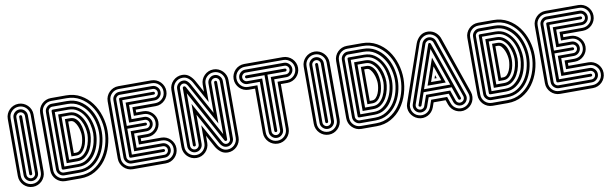

<svg xmlns="http://www.w3.org/2000/svg" viewBox="-50 -1219 5954 1872"><g transform="rotate(-10 2927.0 -283.0)"><path d="M31 -567Q31 -593 41 -616Q51 -639 68.5 -656.5Q86 -674 109 -684Q132 -694 159 -694Q185 -694 208 -684Q231 -674 248.5 -656.5Q266 -639 276 -616Q286 -593 286 -567V0Q286 26 276 49.5Q266 73 248.5 90.5Q231 108 208 118Q185 128 159 128Q132 128 109 118Q86 108 68.5 90.5Q51 73 41 49.5Q31 26 31 0ZM59 0Q59 42 88 70.5Q117 99 159 99Q179 99 197 91.5Q215 84 228.5 70.5Q242 57 250 39Q258 21 258 0V-567Q258 -588 250 -606Q242 -624 228.5 -637.5Q215 -651 197 -658.5Q179 -666 159 -666Q117 -666 88 -637.5Q59 -609 59 -567ZM88 -567Q88 -596 109 -617Q130 -638 159 -638Q188 -638 209 -617Q230 -596 230 -567V0Q230 29 209 50Q188 71 159 71Q130 71 109 50Q88 29 88 0ZM116 0Q116 18 128.5 30.5Q141 43 159 43Q176 43 188.5 30.5Q201 18 201 0V-567Q201 -584 188.5 -596.5Q176 -609 159 -609Q141 -609 128.5 -596.5Q116 -584 116 -567ZM144 -567Q144 -573 148.5 -577Q153 -581 159 -581Q164 -581 168.5 -577Q173 -573 173 -567V0Q173 6 168.5 10Q164 14 159 14Q153 14 148.5 10Q144 6 144 0Z M480 128Q453 128 430 118Q407 108 389.5 90.5Q372 73 362 50Q352 27 352 0V-567Q352 -593 362 -616Q372 -639 389.5 -656.5Q407 -674 430 -684Q453 -694 480 -694H630Q711 -694 774.5 -658Q838 -622 881 -564Q924 -506 946.5 -432.5Q969 -359 969 -284Q969 -209 946.5 -135Q924 -61 881 -2.5Q838 56 774.5 92Q711 128 630 128ZM480 -666Q438 -666 409 -637.5Q380 -609 380 -567V0Q380 42 409 70.5Q438 99 480 99H630Q705 99 763 65Q821 31 860.5 -23.5Q900 -78 920.5 -146.5Q941 -215 941 -284Q941 -353 920.5 -421.5Q900 -490 860.5 -544Q821 -598 763 -632Q705 -666 630 -666ZM630 -638Q699 -638 752 -606.5Q805 -575 840.5 -524.5Q876 -474 894 -410.5Q912 -347 912 -284Q912 -221 894 -157.5Q876 -94 840.5 -43Q805 8 752 39.5Q699 71 630 71H480Q451 71 430 50Q409 29 409 0V-567Q409 -596 430 -617Q451 -638 480 -638ZM480 -609Q462 -609 449.5 -596.5Q437 -584 437 -567V0Q437 18 449.5 30.5Q462 43 480 43H630Q693 43 740.5 13.5Q788 -16 820 -63Q852 -110 868 -168.5Q884 -227 884 -284Q884 -336 869 -393Q854 -450 822.5 -498Q791 -546 743 -577.5Q695 -609 630 -609ZM630 -580Q689 -580 731.5 -551Q774 -522 801.5 -478Q829 -434 842 -382Q855 -330 855 -284Q855 -233 841 -180Q827 -127 799.5 -84Q772 -41 729.5 -13.5Q687 14 630 14H482Q465 14 465 0V-567Q465 -574 469.5 -577Q474 -580 479 -580ZM494 -553V-14H630Q682 -14 719.5 -42Q757 -70 781 -111Q805 -152 816 -199Q827 -246 827 -284Q827 -327 815.5 -374.5Q804 -422 779.5 -462Q755 -502 718 -527.5Q681 -553 630 -553ZM630 -524Q674 -524 706 -500.5Q738 -477 758.5 -441Q779 -405 789 -363Q799 -321 799 -284Q799 -250 789.5 -208Q780 -166 760 -129Q740 -92 707.5 -67Q675 -42 630 -42H522V-524ZM551 -71H630Q668 -71 695 -94Q722 -117 738.5 -150.5Q755 -184 762.5 -220.5Q770 -257 770 -284Q770 -314 762 -350.5Q754 -387 737 -419.5Q720 -452 693.5 -474Q667 -496 630 -496H551ZM630 -468Q665 -468 687 -448Q709 -428 721 -399.5Q733 -371 737.5 -339.5Q742 -308 742 -284Q742 -258 736 -225.5Q730 -193 716.5 -165Q703 -137 681.5 -118Q660 -99 630 -99H579V-468ZM607 -127H630Q653 -127 669 -144Q685 -161 695 -185.5Q705 -210 709.5 -237Q714 -264 714 -284Q714 -301 709 -327.5Q704 -354 693.5 -378.5Q683 -403 667.5 -421Q652 -439 630 -439H607Z M1148 128Q1121 128 1098 118Q1075 108 1057.5 90.5Q1040 73 1030 50Q1020 27 1020 0V-567Q1020 -593 1030 -616Q1040 -639 1057.5 -656.5Q1075 -674 1098 -684Q1121 -694 1148 -694H1473Q1500 -694 1523 -684Q1546 -674 1563.5 -656.5Q1581 -639 1591 -616Q1601 -593 1601 -567Q1601 -540 1591 -517Q1581 -494 1563.5 -476.5Q1546 -459 1523 -449Q1500 -439 1473 -439H1275V-411H1344Q1371 -411 1394 -401Q1417 -391 1434.5 -373.5Q1452 -356 1462 -333Q1472 -310 1472 -284Q1472 -257 1462 -234Q1452 -211 1434.5 -193.5Q1417 -176 1394 -166Q1371 -156 1344 -156H1275V-127H1473Q1500 -127 1523 -117Q1546 -107 1563.5 -89.5Q1581 -72 1591 -49Q1601 -26 1601 0Q1601 27 1591 50Q1581 73 1563.5 90.5Q1546 108 1523 118Q1500 128 1473 128ZM1473 -468Q1515 -468 1544 -496.5Q1573 -525 1573 -567Q1573 -609 1544 -637.5Q1515 -666 1473 -666H1148Q1106 -666 1077 -637.5Q1048 -609 1048 -567V0Q1048 42 1077 70.5Q1106 99 1148 99H1473Q1515 99 1544 70.5Q1573 42 1573 0Q1573 -42 1544 -70.5Q1515 -99 1473 -99H1247V-185H1344Q1386 -185 1415 -213.5Q1444 -242 1444 -284Q1444 -326 1415 -354.5Q1386 -383 1344 -383H1247V-468ZM1148 71Q1119 71 1098 50Q1077 29 1077 0V-567Q1077 -596 1098 -617Q1119 -638 1148 -638H1473Q1502 -638 1523 -617Q1544 -596 1544 -567Q1544 -538 1523 -517Q1502 -496 1473 -496H1219V-355H1344Q1373 -355 1394 -334Q1415 -313 1415 -284Q1415 -255 1394 -234Q1373 -213 1344 -213H1219V-71H1473Q1502 -71 1523 -50Q1544 -29 1544 0Q1544 29 1523 50Q1502 71 1473 71ZM1473 -524Q1491 -524 1503.5 -536.5Q1516 -549 1516 -567Q1516 -584 1503.5 -596.5Q1491 -609 1473 -609H1148Q1130 -609 1117.5 -596.5Q1105 -584 1105 -567V0Q1105 18 1117.5 30.5Q1130 43 1148 43H1473Q1491 43 1503.5 30.5Q1516 18 1516 0Q1516 -17 1503.5 -29.5Q1491 -42 1473 -42H1190V-241H1344Q1362 -241 1374.5 -253.5Q1387 -266 1387 -284Q1387 -301 1374.5 -313.5Q1362 -326 1344 -326H1190V-524ZM1133 -567Q1133 -574 1137.5 -577Q1142 -580 1147 -580L1473 -581Q1479 -581 1483.5 -577Q1488 -573 1488 -567Q1488 -561 1483.5 -557Q1479 -553 1473 -553H1162V-298H1344Q1350 -298 1354.5 -294Q1359 -290 1359 -284Q1359 -278 1354.5 -274Q1350 -270 1344 -270H1162V-14H1473Q1479 -14 1483.5 -10Q1488 -6 1488 0Q1488 6 1483.5 10Q1479 14 1473 14H1150Q1133 14 1133 0Z M1651 -567Q1651 -593 1661 -616Q1671 -639 1688.5 -656.5Q1706 -674 1729 -684Q1752 -694 1779 -694Q1821 -694 1850.5 -669Q1880 -644 1899 -609L1961 -496V-567Q1961 -593 1971 -616Q1981 -639 1998.5 -656.5Q2016 -674 2039 -684Q2062 -694 2089 -694Q2115 -694 2138 -684Q2161 -674 2178.5 -656.5Q2196 -639 2206 -616Q2216 -593 2216 -567V0Q2216 26 2206 49.5Q2196 73 2178.5 90.5Q2161 108 2138 118Q2115 128 2089 128Q2047 128 2017 103.5Q1987 79 1968 44L1906 -70V0Q1906 26 1896 49.5Q1886 73 1868.5 90.5Q1851 108 1828 118Q1805 128 1779 128Q1752 128 1729 118Q1706 108 1688.5 90.5Q1671 73 1661 49.5Q1651 26 1651 0ZM1679 0Q1679 42 1708 70.5Q1737 99 1779 99Q1799 99 1817 91.5Q1835 84 1848.5 70.5Q1862 57 1870 39Q1878 21 1878 0V-179L1996 35Q2010 61 2033.5 80Q2057 99 2089 99Q2109 99 2127 91.5Q2145 84 2158.5 70.5Q2172 57 2180 39Q2188 21 2188 0V-567Q2188 -588 2180 -606Q2172 -624 2158.5 -637.5Q2145 -651 2127 -658.5Q2109 -666 2089 -666Q2047 -666 2018 -637.5Q1989 -609 1989 -567V-388L1871 -603Q1857 -629 1833.5 -647.5Q1810 -666 1779 -666Q1737 -666 1708 -637.5Q1679 -609 1679 -567ZM1708 -567Q1708 -596 1729 -617Q1750 -638 1779 -638Q1802 -638 1818.5 -623.5Q1835 -609 1846 -589L2018 -276V-567Q2018 -596 2039 -617Q2060 -638 2089 -638Q2118 -638 2139 -617Q2160 -596 2160 -567V0Q2160 29 2139 50Q2118 71 2089 71Q2067 71 2050 58.5Q2033 46 2023 28L1850 -288V0Q1850 29 1829 50Q1808 71 1779 71Q1750 71 1729 50Q1708 29 1708 0ZM1736 0Q1736 18 1748.5 30.5Q1761 43 1779 43Q1796 43 1808.5 30.5Q1821 18 1821 0V-400L2047 11Q2054 24 2064 33.5Q2074 43 2089 43Q2106 43 2118.5 30.5Q2131 18 2131 0V-567Q2131 -584 2118.5 -596.5Q2106 -609 2089 -609Q2071 -609 2058.5 -596.5Q2046 -584 2046 -567V-166L1819 -579Q1812 -591 1802.5 -600Q1793 -609 1779 -609Q1761 -609 1748.5 -596.5Q1736 -584 1736 -567ZM1764 -567Q1764 -573 1768.5 -577Q1773 -581 1779 -581Q1784 -581 1789 -577Q1794 -573 1796 -568L2074 -56V-567Q2074 -573 2078.5 -577Q2083 -581 2089 -581Q2094 -581 2098.5 -577Q2103 -573 2103 -567V0Q2103 6 2098.5 10Q2094 14 2089 14Q2079 14 2076 7L1793 -510V0Q1793 6 1788.5 10Q1784 14 1779 14Q1773 14 1768.5 10Q1764 6 1764 0Z M2394 -439Q2368 -439 2344.5 -449Q2321 -459 2304 -476.5Q2287 -494 2277 -517Q2267 -540 2267 -567Q2267 -593 2277 -616Q2287 -639 2304 -656.5Q2321 -674 2344.5 -684Q2368 -694 2394 -694H2777Q2803 -694 2826.5 -684Q2850 -674 2867.5 -656.5Q2885 -639 2895 -616Q2905 -593 2905 -567Q2905 -540 2895 -517Q2885 -494 2867.5 -476.5Q2850 -459 2826.5 -449Q2803 -439 2777 -439H2712V0Q2712 26 2702 49.5Q2692 73 2674.5 90.5Q2657 108 2634 118Q2611 128 2585 128Q2558 128 2535 118Q2512 108 2494.5 90.5Q2477 73 2467 49.5Q2457 26 2457 0V-439ZM2485 -467V0Q2485 42 2514 70.5Q2543 99 2585 99Q2605 99 2623 91.5Q2641 84 2654.5 70.5Q2668 57 2676 39Q2684 21 2684 0V-467H2777Q2819 -467 2847.5 -496Q2876 -525 2876 -567Q2876 -587 2868.5 -605Q2861 -623 2847.5 -636.5Q2834 -650 2816 -658Q2798 -666 2777 -666H2394Q2373 -666 2355 -658Q2337 -650 2323.5 -636.5Q2310 -623 2302.5 -605Q2295 -587 2295 -567Q2295 -525 2323.5 -496Q2352 -467 2394 -467ZM2394 -496Q2365 -496 2344 -517Q2323 -538 2323 -567Q2323 -596 2344 -617Q2365 -638 2394 -638H2777Q2806 -638 2827 -617Q2848 -596 2848 -567Q2848 -538 2827 -517Q2806 -496 2777 -496H2656V0Q2656 29 2635 50Q2614 71 2585 71Q2556 71 2535 50Q2514 29 2514 0V-496ZM2542 -524V0Q2542 18 2554.5 30.5Q2567 43 2585 43Q2602 43 2614.5 30.5Q2627 18 2627 0V-524H2777Q2795 -524 2807.5 -536.5Q2820 -549 2820 -567Q2820 -584 2807.5 -596.5Q2795 -609 2777 -609H2394Q2377 -609 2364.5 -596.5Q2352 -584 2352 -567Q2352 -549 2364.5 -536.5Q2377 -524 2394 -524ZM2394 -552Q2388 -552 2384 -556.5Q2380 -561 2380 -567Q2380 -572 2384 -576.5Q2388 -581 2394 -581H2777Q2783 -581 2787 -576.5Q2791 -572 2791 -567Q2791 -561 2787 -556.5Q2783 -552 2777 -552H2599V0Q2599 6 2594.5 10Q2590 14 2585 14Q2579 14 2574.5 10Q2570 6 2570 0V-552Z M2961 -567Q2961 -593 2971 -616Q2981 -639 2998.5 -656.5Q3016 -674 3039 -684Q3062 -694 3089 -694Q3115 -694 3138 -684Q3161 -674 3178.5 -656.5Q3196 -639 3206 -616Q3216 -593 3216 -567V0Q3216 26 3206 49.5Q3196 73 3178.5 90.5Q3161 108 3138 118Q3115 128 3089 128Q3062 128 3039 118Q3016 108 2998.5 90.5Q2981 73 2971 49.5Q2961 26 2961 0ZM2989 0Q2989 42 3018 70.5Q3047 99 3089 99Q3109 99 3127 91.5Q3145 84 3158.5 70.5Q3172 57 3180 39Q3188 21 3188 0V-567Q3188 -588 3180 -606Q3172 -624 3158.5 -637.5Q3145 -651 3127 -658.5Q3109 -666 3089 -666Q3047 -666 3018 -637.5Q2989 -609 2989 -567ZM3018 -567Q3018 -596 3039 -617Q3060 -638 3089 -638Q3118 -638 3139 -617Q3160 -596 3160 -567V0Q3160 29 3139 50Q3118 71 3089 71Q3060 71 3039 50Q3018 29 3018 0ZM3046 0Q3046 18 3058.5 30.5Q3071 43 3089 43Q3106 43 3118.5 30.5Q3131 18 3131 0V-567Q3131 -584 3118.5 -596.5Q3106 -609 3089 -609Q3071 -609 3058.5 -596.5Q3046 -584 3046 -567ZM3074 -567Q3074 -573 3078.5 -577Q3083 -581 3089 -581Q3094 -581 3098.5 -577Q3103 -573 3103 -567V0Q3103 6 3098.5 10Q3094 14 3089 14Q3083 14 3078.5 10Q3074 6 3074 0Z M3410 128Q3383 128 3360 118Q3337 108 3319.5 90.5Q3302 73 3292 50Q3282 27 3282 0V-567Q3282 -593 3292 -616Q3302 -639 3319.5 -656.5Q3337 -674 3360 -684Q3383 -694 3410 -694H3560Q3641 -694 3704.5 -658Q3768 -622 3811 -564Q3854 -506 3876.5 -432.5Q3899 -359 3899 -284Q3899 -209 3876.5 -135Q3854 -61 3811 -2.5Q3768 56 3704.5 92Q3641 128 3560 128ZM3410 -666Q3368 -666 3339 -637.5Q3310 -609 3310 -567V0Q3310 42 3339 70.5Q3368 99 3410 99H3560Q3635 99 3693 65Q3751 31 3790.5 -23.5Q3830 -78 3850.5 -146.5Q3871 -215 3871 -284Q3871 -353 3850.5 -421.5Q3830 -490 3790.5 -544Q3751 -598 3693 -632Q3635 -666 3560 -666ZM3560 -638Q3629 -638 3682 -606.5Q3735 -575 3770.5 -524.5Q3806 -474 3824 -410.5Q3842 -347 3842 -284Q3842 -221 3824 -157.5Q3806 -94 3770.5 -43Q3735 8 3682 39.5Q3629 71 3560 71H3410Q3381 71 3360 50Q3339 29 3339 0V-567Q3339 -596 3360 -617Q3381 -638 3410 -638ZM3410 -609Q3392 -609 3379.5 -596.5Q3367 -584 3367 -567V0Q3367 18 3379.5 30.5Q3392 43 3410 43H3560Q3623 43 3670.5 13.5Q3718 -16 3750 -63Q3782 -110 3798 -168.5Q3814 -227 3814 -284Q3814 -336 3799 -393Q3784 -450 3752.5 -498Q3721 -546 3673 -577.5Q3625 -609 3560 -609ZM3560 -580Q3619 -580 3661.5 -551Q3704 -522 3731.5 -478Q3759 -434 3772 -382Q3785 -330 3785 -284Q3785 -233 3771 -180Q3757 -127 3729.5 -84Q3702 -41 3659.5 -13.5Q3617 14 3560 14H3412Q3395 14 3395 0V-567Q3395 -574 3399.5 -577Q3404 -580 3409 -580ZM3424 -553V-14H3560Q3612 -14 3649.5 -42Q3687 -70 3711 -111Q3735 -152 3746 -199Q3757 -246 3757 -284Q3757 -327 3745.5 -374.5Q3734 -422 3709.5 -462Q3685 -502 3648 -527.5Q3611 -553 3560 -553ZM3560 -524Q3604 -524 3636 -500.5Q3668 -477 3688.5 -441Q3709 -405 3719 -363Q3729 -321 3729 -284Q3729 -250 3719.5 -208Q3710 -166 3690 -129Q3670 -92 3637.5 -67Q3605 -42 3560 -42H3452V-524ZM3481 -71H3560Q3598 -71 3625 -94Q3652 -117 3668.5 -150.5Q3685 -184 3692.5 -220.5Q3700 -257 3700 -284Q3700 -314 3692 -350.5Q3684 -387 3667 -419.5Q3650 -452 3623.5 -474Q3597 -496 3560 -496H3481ZM3560 -468Q3595 -468 3617 -448Q3639 -428 3651 -399.5Q3663 -371 3667.5 -339.5Q3672 -308 3672 -284Q3672 -258 3666 -225.5Q3660 -193 3646.5 -165Q3633 -137 3611.5 -118Q3590 -99 3560 -99H3509V-468ZM3537 -127H3560Q3583 -127 3599 -144Q3615 -161 3625 -185.5Q3635 -210 3639.5 -237Q3644 -264 3644 -284Q3644 -301 3639 -327.5Q3634 -354 3623.5 -378.5Q3613 -403 3597.5 -421Q3582 -439 3560 -439H3537Z M4524 -41Q4532 -16 4530 9Q4528 34 4517.5 55.5Q4507 77 4488.5 94Q4470 111 4445 120Q4420 129 4395 127Q4370 125 4348 114.5Q4326 104 4309 85Q4292 66 4283 41L4267 -5H4148L4132 41Q4123 66 4106 85Q4089 104 4067.5 114.5Q4046 125 4021 127Q3996 129 3971 120Q3946 111 3927.5 94Q3909 77 3898 55.5Q3887 34 3885 9Q3883 -16 3892 -41L4085 -598Q4101 -642 4134 -669Q4167 -696 4214 -694Q4259 -691 4290 -663.5Q4321 -636 4332 -598ZM4301 -599Q4294 -618 4281 -632.5Q4268 -647 4251 -655.5Q4234 -664 4214.5 -665.5Q4195 -667 4176 -660Q4156 -653 4138.5 -636.5Q4121 -620 4114 -599L3919 -32Q3912 -13 3913.5 6.5Q3915 26 3923 43Q3931 60 3945.5 73.5Q3960 87 3980 93Q3999 100 4019 98.5Q4039 97 4056 89Q4073 81 4086 66.5Q4099 52 4106 32L4129 -34H4287L4310 32Q4317 52 4330 66.5Q4343 81 4360 89Q4377 97 4396.5 98.5Q4416 100 4436 93Q4455 87 4469.5 73.5Q4484 60 4492.5 43Q4501 26 4502.5 6.5Q4504 -13 4497 -32ZM4208 -264 4219 -232H4197ZM4470 -23Q4480 5 4467 31Q4454 57 4426 67Q4399 76 4372.5 63.5Q4346 51 4337 23L4308 -62H4109L4079 23Q4069 51 4043 63.5Q4017 76 3989 67Q3961 57 3948.5 31Q3936 5 3945 -23L4139 -585Q4144 -602 4156 -615Q4168 -628 4185 -634Q4213 -643 4239 -630.5Q4265 -618 4275 -590ZM4158 -204H4259L4208 -350ZM4248 -581Q4242 -598 4226.5 -605.5Q4211 -613 4194 -607Q4186 -603 4178.5 -596.5Q4171 -590 4168 -581L3972 -14Q3967 3 3974 18.5Q3981 34 3998 40Q4015 46 4031 38.5Q4047 31 4052 14L4088 -90H4327L4363 14Q4369 31 4384.5 38.5Q4400 46 4417 40Q4434 34 4441.5 18.5Q4449 3 4444 -14ZM4208 -437 4298 -175H4118ZM4417 -5Q4421 9 4408 13Q4403 15 4397.5 12.5Q4392 10 4390 5L4347 -119H4069L4026 5Q4024 10 4018.5 12.5Q4013 15 4008 13Q3994 9 3999 -5L4194 -571Q4199 -584 4209 -582Q4219 -580 4221 -571ZM4078 -147H4338L4208 -523Z M4709 128Q4682 128 4659 118Q4636 108 4618.5 90.5Q4601 73 4591 50Q4581 27 4581 0V-567Q4581 -593 4591 -616Q4601 -639 4618.5 -656.5Q4636 -674 4659 -684Q4682 -694 4709 -694H4859Q4940 -694 5003.5 -658Q5067 -622 5110 -564Q5153 -506 5175.5 -432.5Q5198 -359 5198 -284Q5198 -209 5175.5 -135Q5153 -61 5110 -2.5Q5067 56 5003.5 92Q4940 128 4859 128ZM4709 -666Q4667 -666 4638 -637.5Q4609 -609 4609 -567V0Q4609 42 4638 70.5Q4667 99 4709 99H4859Q4934 99 4992 65Q5050 31 5089.5 -23.5Q5129 -78 5149.5 -146.5Q5170 -215 5170 -284Q5170 -353 5149.5 -421.5Q5129 -490 5089.5 -544Q5050 -598 4992 -632Q4934 -666 4859 -666ZM4859 -638Q4928 -638 4981 -606.5Q5034 -575 5069.5 -524.5Q5105 -474 5123 -410.5Q5141 -347 5141 -284Q5141 -221 5123 -157.5Q5105 -94 5069.5 -43Q5034 8 4981 39.5Q4928 71 4859 71H4709Q4680 71 4659 50Q4638 29 4638 0V-567Q4638 -596 4659 -617Q4680 -638 4709 -638ZM4709 -609Q4691 -609 4678.5 -596.5Q4666 -584 4666 -567V0Q4666 18 4678.5 30.5Q4691 43 4709 43H4859Q4922 43 4969.5 13.5Q5017 -16 5049 -63Q5081 -110 5097 -168.5Q5113 -227 5113 -284Q5113 -336 5098 -393Q5083 -450 5051.5 -498Q5020 -546 4972 -577.5Q4924 -609 4859 -609ZM4859 -580Q4918 -580 4960.5 -551Q5003 -522 5030.5 -478Q5058 -434 5071 -382Q5084 -330 5084 -284Q5084 -233 5070 -180Q5056 -127 5028.5 -84Q5001 -41 4958.5 -13.5Q4916 14 4859 14H4711Q4694 14 4694 0V-567Q4694 -574 4698.5 -577Q4703 -580 4708 -580ZM4723 -553V-14H4859Q4911 -14 4948.5 -42Q4986 -70 5010 -111Q5034 -152 5045 -199Q5056 -246 5056 -284Q5056 -327 5044.5 -374.5Q5033 -422 5008.5 -462Q4984 -502 4947 -527.5Q4910 -553 4859 -553ZM4859 -524Q4903 -524 4935 -500.5Q4967 -477 4987.5 -441Q5008 -405 5018 -363Q5028 -321 5028 -284Q5028 -250 5018.5 -208Q5009 -166 4989 -129Q4969 -92 4936.5 -67Q4904 -42 4859 -42H4751V-524ZM4780 -71H4859Q4897 -71 4924 -94Q4951 -117 4967.5 -150.5Q4984 -184 4991.5 -220.5Q4999 -257 4999 -284Q4999 -314 4991 -350.5Q4983 -387 4966 -419.5Q4949 -452 4922.5 -474Q4896 -496 4859 -496H4780ZM4859 -468Q4894 -468 4916 -448Q4938 -428 4950 -399.5Q4962 -371 4966.5 -339.5Q4971 -308 4971 -284Q4971 -258 4965 -225.5Q4959 -193 4945.5 -165Q4932 -137 4910.5 -118Q4889 -99 4859 -99H4808V-468ZM4836 -127H4859Q4882 -127 4898 -144Q4914 -161 4924 -185.5Q4934 -210 4938.5 -237Q4943 -264 4943 -284Q4943 -301 4938 -327.5Q4933 -354 4922.5 -378.5Q4912 -403 4896.5 -421Q4881 -439 4859 -439H4836Z M5377 128Q5350 128 5327 118Q5304 108 5286.5 90.5Q5269 73 5259 50Q5249 27 5249 0V-567Q5249 -593 5259 -616Q5269 -639 5286.5 -656.5Q5304 -674 5327 -684Q5350 -694 5377 -694H5702Q5729 -694 5752 -684Q5775 -674 5792.5 -656.5Q5810 -639 5820 -616Q5830 -593 5830 -567Q5830 -540 5820 -517Q5810 -494 5792.5 -476.5Q5775 -459 5752 -449Q5729 -439 5702 -439H5504V-411H5573Q5600 -411 5623 -401Q5646 -391 5663.5 -373.5Q5681 -356 5691 -333Q5701 -310 5701 -284Q5701 -257 5691 -234Q5681 -211 5663.5 -193.5Q5646 -176 5623 -166Q5600 -156 5573 -156H5504V-127H5702Q5729 -127 5752 -117Q5775 -107 5792.5 -89.5Q5810 -72 5820 -49Q5830 -26 5830 0Q5830 27 5820 50Q5810 73 5792.5 90.5Q5775 108 5752 118Q5729 128 5702 128ZM5702 -468Q5744 -468 5773 -496.5Q5802 -525 5802 -567Q5802 -609 5773 -637.5Q5744 -666 5702 -666H5377Q5335 -666 5306 -637.5Q5277 -609 5277 -567V0Q5277 42 5306 70.5Q5335 99 5377 99H5702Q5744 99 5773 70.5Q5802 42 5802 0Q5802 -42 5773 -70.5Q5744 -99 5702 -99H5476V-185H5573Q5615 -185 5644 -213.5Q5673 -242 5673 -284Q5673 -326 5644 -354.5Q5615 -383 5573 -383H5476V-468ZM5377 71Q5348 71 5327 50Q5306 29 5306 0V-567Q5306 -596 5327 -617Q5348 -638 5377 -638H5702Q5731 -638 5752 -617Q5773 -596 5773 -567Q5773 -538 5752 -517Q5731 -496 5702 -496H5448V-355H5573Q5602 -355 5623 -334Q5644 -313 5644 -284Q5644 -255 5623 -234Q5602 -213 5573 -213H5448V-71H5702Q5731 -71 5752 -50Q5773 -29 5773 0Q5773 29 5752 50Q5731 71 5702 71ZM5702 -524Q5720 -524 5732.5 -536.5Q5745 -549 5745 -567Q5745 -584 5732.5 -596.5Q5720 -609 5702 -609H5377Q5359 -609 5346.5 -596.5Q5334 -584 5334 -567V0Q5334 18 5346.5 30.5Q5359 43 5377 43H5702Q5720 43 5732.5 30.5Q5745 18 5745 0Q5745 -17 5732.5 -29.5Q5720 -42 5702 -42H5419V-241H5573Q5591 -241 5603.5 -253.5Q5616 -266 5616 -284Q5616 -301 5603.5 -313.5Q5591 -326 5573 -326H5419V-524ZM5362 -567Q5362 -574 5366.5 -577Q5371 -580 5376 -580L5702 -581Q5708 -581 5712.5 -577Q5717 -573 5717 -567Q5717 -561 5712.5 -557Q5708 -553 5702 -553H5391V-298H5573Q5579 -298 5583.5 -294Q5588 -290 5588 -284Q5588 -278 5583.5 -274Q5579 -270 5573 -270H5391V-14H5702Q5708 -14 5712.5 -10Q5717 -6 5717 0Q5717 6 5712.5 10Q5708 14 5702 14H5379Q5362 14 5362 0Z"/></g></svg>

Font: Zschusch
Style: Regular
Weight: 400
Designer: Peter Wiegel
Foundry: Peter Wiegel